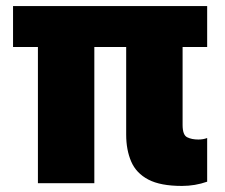

<svg xmlns="http://www.w3.org/2000/svg" viewBox="-20 -604 743 633"><path d="M663 -5Q623 9 580 9Q509 9 469 -12Q429 -33 412.5 -71.5Q396 -110 396 -160V-449H291V0H105V-449H23V-584H663V-449H582V-192Q582 -159 597 -151.5Q612 -144 634 -144Q650 -144 663 -149Z"/></svg>

Font: BDO Grotesk Black
Style: Regular
Weight: 900
Designer: Deni Anggara
Foundry: Lokal Container
Version: Version 2.000